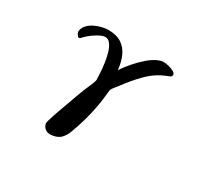

<svg xmlns="http://www.w3.org/2000/svg" viewBox="-148 -849 1296 1205"><g transform="rotate(30 500.0 -246.5)"><path d="M814 -581Q814 -568 802 -563Q790 -558 780 -554Q710 -526 655 -470Q600 -414 556 -353Q547 -341 535.5 -327.5Q524 -314 517 -300Q512 -252 508.5 -224Q505 -196 499 -166Q489 -112 472.5 -54.5Q456 3 436 54Q426 79 406.5 100.5Q387 122 346 128Q311 134 290 113Q269 92 276 67Q290 17 312.5 -43Q335 -103 357 -166Q374 -214 391 -251.5Q408 -289 413 -310Q413 -329 411 -361.5Q409 -394 404 -430.5Q399 -467 389.5 -499.5Q380 -532 364.5 -553Q349 -574 327 -574Q307 -574 277 -556.5Q247 -539 227 -522Q216 -512 209 -505Q202 -498 194 -490Q191 -486 185 -486Q178 -486 169 -500Q160 -514 163 -528Q168 -552 186 -570Q204 -588 229 -599.5Q254 -611 278.5 -616.5Q303 -622 321 -622Q381 -622 418 -597.5Q455 -573 474 -530Q493 -487 498 -433Q520 -466 551.5 -502.5Q583 -539 619 -570Q655 -601 692 -615Q696 -617 705 -619Q714 -621 721 -621Q739 -621 760.5 -615.5Q782 -610 798 -601Q814 -592 814 -581Z"/></g></svg>

Font: Kaisei Tokumin ExtraBold
Style: Regular
Weight: 800
Designer: Font-Kai, 金井和夫
Foundry: KAZUO KANAI
Version: Version 5.003